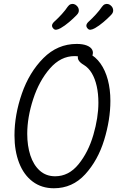

<svg xmlns="http://www.w3.org/2000/svg" viewBox="-20 -971 660 1001"><path d="M55.5 -265Q55.5 -372 94 -483Q132.5 -594 206.2 -668Q280 -742 380 -742Q411.5 -742 432.5 -733.8Q453.5 -725.5 460.8 -711.2Q468 -697 461 -680Q457 -670.5 451 -667.5Q445 -664.5 437.5 -665.5Q430 -666.5 416 -670.5Q401.5 -674.5 391 -676.5Q380.5 -678.5 368.5 -678.5Q296.5 -678.5 240.2 -614Q184 -549.5 153 -454.2Q122 -359 122 -273Q122 -211.5 138.2 -161.2Q154.5 -111 187.2 -81.5Q220 -52 267.5 -52Q338.5 -52 389.5 -114.8Q440.5 -177.5 466.8 -267.8Q493 -358 493 -435.5Q493 -482.5 484.2 -521.8Q475.5 -561 458.5 -589.5Q441.5 -618 417 -632.5Q395 -645.5 388.5 -659.2Q382 -673 390.5 -687.5Q397.5 -700 413 -700Q428.5 -700 443 -693Q478.5 -675.5 503.8 -640Q529 -604.5 542.2 -554.8Q555.5 -505 555.5 -445Q555.5 -347 523 -241Q490.5 -135 424 -62.2Q357.5 10.5 261 10.5Q197 10.5 150.5 -24.2Q104 -59 79.8 -121.5Q55.5 -184 55.5 -265ZM264 -859 265.5 -860.5Q283.5 -876.5 302.2 -897.2Q321 -918 332.5 -935.5Q339.5 -945.5 348 -948.8Q356.5 -952 365 -949.8Q373.5 -947.5 379.5 -941.5Q390 -932 391 -918.5Q392 -905 380.5 -893.5Q363.5 -875.5 340.5 -856Q317.5 -836.5 296.5 -824.5Q283 -817 273.2 -816Q263.5 -815 257 -823.5Q250 -831.5 251.5 -840.2Q253 -849 264 -859ZM443 -859Q461 -875 480.2 -896.2Q499.5 -917.5 511.5 -935.5Q518.5 -945.5 527 -948.8Q535.5 -952 544 -949.8Q552.5 -947.5 558.5 -941.5Q569 -932 570 -918.5Q571 -905 559.5 -893.5Q542.5 -875.5 519.5 -856Q496.5 -836.5 475.5 -824.5Q462 -817 452.2 -816Q442.5 -815 436 -823.5Q429 -831.5 430.5 -840.2Q432 -849 443 -859Z"/></svg>

Font: Monaspace Radon Var
Style: Regular
Weight: 400
Designer: Riley Cran and the Lettermatic Team
Version: Version 1.000 (Monaspace Radon Var)